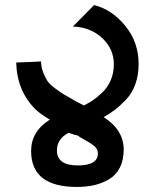

<svg xmlns="http://www.w3.org/2000/svg" viewBox="-20 -719 623 759"><path d="M44 -472Q110 -474 142 -476Q143 -452 151 -432Q159 -412 167.5 -399Q176 -386 197.5 -370Q219 -354 233 -345.5Q247 -337 281 -318Q286 -316 296.5 -310Q307 -304 312 -302Q333 -313 348.5 -323.5Q364 -334 385 -354Q406 -374 418 -402.5Q430 -431 430 -465Q430 -526 383.5 -569Q337 -612 268 -614L352 -699Q423 -681 475.5 -616.5Q528 -552 528 -466Q528 -422 515 -386Q502 -350 478 -325Q454 -300 435 -285.5Q416 -271 390 -256Q469 -205 469 -128Q469 -86 453.5 -56Q438 -26 410.5 -10Q383 6 352 13Q321 20 284 20Q103 20 103 -122Q103 -200 177 -246Q139 -269 121 -286Q47 -359 44 -472ZM205 -124Q205 -65 288 -65Q367 -65 367 -113Q367 -130 352.5 -142Q338 -154 296 -177Q294 -179 288 -183Q280 -184 251 -194Q205 -170 205 -124Z"/></svg>

Font: Coval
Style: ExtraBold
Weight: 800
Foundry: Context Ltd
Version: Version 001.000